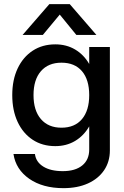

<svg xmlns="http://www.w3.org/2000/svg" viewBox="-20 -732 612 948"><path d="M223.5 -711.5H324.5L456 -559.5H357L275 -660L191.5 -559.5H91.5ZM522.5 -500V10.5Q522.5 66.5 494 108.5Q465.5 150.5 414 173.8Q362.5 197 293.5 197Q191 197 124.5 150.8Q58 104.5 46.5 28.5H152.5Q157.5 68 193.8 90.5Q230 113 290 113Q351.5 113 386 85Q420.5 57 420.5 6V-108Q394 -62 351 -36.2Q308 -10.5 253 -10.5Q189 -10.5 141.2 -42Q93.5 -73.5 67 -130.2Q40.5 -187 40.5 -262.5Q40.5 -337.5 67 -393.8Q93.5 -450 141.2 -481.5Q189 -513 253 -513Q308 -513 351 -487.5Q394 -462 420.5 -416V-500ZM145.5 -262.5Q145.5 -186.5 182 -144Q218.5 -101.5 283.5 -101.5Q349 -101.5 384.8 -144Q420.5 -186.5 420.5 -262.5Q420.5 -338.5 384.8 -380.5Q349 -422.5 283.5 -422.5Q218.5 -422.5 182 -380.5Q145.5 -338.5 145.5 -262.5Z"/></svg>

Font: Overused Grotesk Medium
Style: Regular
Weight: 525
Version: Version 0.004